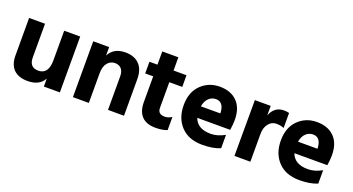

<svg xmlns="http://www.w3.org/2000/svg" viewBox="-49 -1318 3599 1959"><g transform="rotate(20 1750.0 -339.0)"><path d="M66.4 -168V-573.2H239.3V-208Q239.3 -99.6 336.9 -99.6Q447.3 -99.6 447.3 -252V-573.2H621.1V33.2H447.3V-53.7Q398.4 37.1 270.5 37.1Q171.9 37.1 119.1 -14.6Q66.4 -66.4 66.4 -168Z M762.7 33.2V-573.2H935.5V-481.4Q985.4 -579.1 1112.3 -579.1Q1209 -579.1 1263.2 -523.9Q1317.4 -468.8 1317.4 -361.3V33.2H1143.6V-329.1Q1143.6 -383.8 1118.7 -412.1Q1093.8 -440.4 1047.4 -440.4Q1001 -440.4 968.3 -401.9Q935.5 -363.3 935.5 -288.1V33.2Z M1373 -446.3V-573.2H1460V-716.8H1634.8V-573.2H1775.4V-446.3H1634.8V-167Q1634.8 -99.6 1710 -99.6Q1747.1 -99.6 1786.1 -124V18.6Q1736.3 39.1 1659.2 39.1Q1560.5 39.1 1510.3 -13.7Q1460 -66.4 1460 -167V-446.3Z M2394.5 -311.5Q2394.5 -265.6 2384.8 -202.1H2027.3Q2065.4 -95.7 2210 -95.7Q2284.2 -95.7 2362.3 -139.6V5.9Q2285.2 39.1 2168 39.1Q2018.6 39.1 1935.5 -48.8Q1852.5 -136.7 1852.5 -277.8Q1852.5 -418.9 1934.6 -499.5Q2016.6 -580.1 2136.7 -580.1Q2256.8 -580.1 2325.7 -510.7Q2394.5 -441.4 2394.5 -311.5ZM2021.5 -325.2H2232.4V-339.8Q2223.6 -447.3 2142.6 -447.3Q2098.6 -447.3 2065.4 -416.5Q2032.2 -385.7 2021.5 -325.2Z M2516.6 33.2 2517.6 -573.2H2689.5V-469.7Q2730.5 -576.2 2834 -576.2Q2867.2 -576.2 2890.6 -569.3V-406.2Q2855.5 -421.9 2806.6 -421.9Q2757.8 -421.9 2723.6 -379.9Q2689.5 -337.9 2689.5 -269.5V33.2Z M3449.2 -311.5Q3449.2 -265.6 3439.5 -202.1H3082Q3120.1 -95.7 3264.6 -95.7Q3338.9 -95.7 3417 -139.6V5.9Q3339.8 39.1 3222.7 39.1Q3073.2 39.1 2990.2 -48.8Q2907.2 -136.7 2907.2 -277.8Q2907.2 -418.9 2989.3 -499.5Q3071.3 -580.1 3191.4 -580.1Q3311.5 -580.1 3380.4 -510.7Q3449.2 -441.4 3449.2 -311.5ZM3076.2 -325.2H3287.1V-339.8Q3278.3 -447.3 3197.3 -447.3Q3153.3 -447.3 3120.1 -416.5Q3086.9 -385.7 3076.2 -325.2Z"/></g></svg>

Font: GenEi M Gothic v2 Heavy
Style: Regular
Weight: 800
Version: Version 2.0